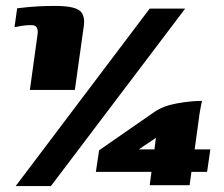

<svg xmlns="http://www.w3.org/2000/svg" viewBox="-20 -544 758 649"><path d="M81 -240 107 -428Q109 -442 104.5 -450.5Q100 -459 86 -459Q74 -459 64 -458Q54 -457 29 -452L38 -516Q79 -521 108.5 -522.5Q138 -524 166 -524Q227 -524 248 -509Q269 -494 263 -454L233 -240ZM606 -515 152 85H33L486 -515ZM486 82 492 37H304L315 -36L501 -165Q531 -186 578 -194.5Q625 -203 663 -203Q662 -201 659.5 -187.5Q657 -174 655 -163L638 -39H691L680 37H627L621 82ZM449 -39H502L507 -78Z"/></svg>

Font: Genos Black
Style: Italic
Weight: 900
Italic angle: -8°
Version: Version 1.010